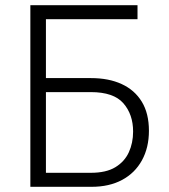

<svg xmlns="http://www.w3.org/2000/svg" viewBox="-20 -720 653 740"><path d="M97 0V-700H157V-419H331Q399 -419 449 -396Q499 -373 526.5 -328Q554 -283 554 -216Q554 -151 527 -102Q500 -53 450.5 -26.5Q401 0 333 0ZM157 -54H330Q389 -54 424.5 -75.5Q460 -97 476.5 -133Q493 -169 493 -213Q493 -279 455.5 -322Q418 -365 330 -365H157ZM122 -646 109 -695 125 -700H510V-646Z"/></svg>

Font: Moderustic Light
Style: Regular
Weight: 300
Designer: Tural Alisoy
Foundry: TAFT Foundry
Version: Version 2.120